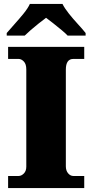

<svg xmlns="http://www.w3.org/2000/svg" viewBox="-20 -951 466 971"><path d="M21 0V-61H74Q88 -61 100.5 -73.5Q113 -86 113 -108V-600Q113 -627 100.5 -640Q88 -653 74 -653H21V-714H406V-653H351Q313 -653 313 -599V-110Q313 -88 324.5 -74.5Q336 -61 351 -61H406V0ZM14 -784Q30 -803 53.5 -829Q77 -855 99 -882Q121 -909 131 -931H296Q307 -909 328.5 -882Q350 -855 374 -829Q398 -803 413 -784V-771H322Q312 -782 291.5 -799Q271 -816 249.5 -833Q228 -850 213 -861Q198 -850 176.5 -833Q155 -816 135.5 -799Q116 -782 105 -771H14Z"/></svg>

Font: Noto Serif Ethiopic Black
Style: Regular
Weight: 900
Designer: Monotype Design Team
Foundry: Monotype Imaging Inc.
Version: Version 2.102; ttfautohint (v1.8.4.7-5d5b)